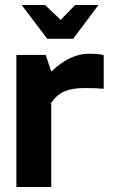

<svg xmlns="http://www.w3.org/2000/svg" viewBox="-20 -752 457 772"><path d="M67 -732H161L224 -672L282 -732H376L274 -596H170ZM46 0V-531H164L186 -464Q261 -536 338 -536Q381 -536 397 -530V-395Q369 -398 321 -398Q273 -398 242 -386Q210 -373 186 -339V0Z"/></svg>

Font: Mina
Style: Bold
Weight: 700
Version: Version 1.000